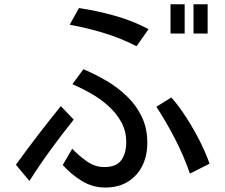

<svg xmlns="http://www.w3.org/2000/svg" viewBox="-20 -838 1040 889"><path d="M769.5 -682.6V-818.4H835V-682.6ZM876 -682.6V-818.4H941.4V-682.6ZM612.3 -624Q540 -661.1 461.4 -685.1Q382.8 -709 302.7 -723.6L345.7 -800.8Q429.7 -788.1 511.7 -765.1Q593.8 -742.2 668 -703.1ZM467.8 30.3Q408.2 30.3 358.4 -0.5Q308.6 -31.2 270.5 -74.2L314.5 -149.4Q342.8 -119.1 380.9 -91.8Q418.9 -64.5 462.9 -64.5Q518.6 -64.5 541.5 -96.2Q564.5 -127.9 564.5 -179.7Q564.5 -231.4 541.5 -272.9Q518.6 -314.5 481.4 -347.7Q444.3 -380.9 400.4 -405.8Q356.4 -430.7 315.4 -448.2L366.2 -517.6Q421.9 -494.1 474.6 -462.9Q527.3 -431.6 569.8 -390.1Q612.3 -348.6 637.2 -295.9Q662.1 -243.2 662.1 -176.8Q662.1 -117.2 639.2 -70.8Q616.2 -24.4 572.8 2.9Q529.3 30.3 467.8 30.3ZM859.4 -34.2Q831.1 -116.2 791 -193.8Q751 -271.5 704.1 -343.8L773.4 -386.7Q808.6 -346.7 842.3 -294.4Q876 -242.2 904.3 -186.5Q932.6 -130.9 950.2 -80.1ZM116.2 0 53.7 -75.2Q103.5 -144.5 155.8 -212.4Q208 -280.3 261.7 -346.7L321.3 -284.2Q266.6 -215.8 214.8 -145Q163.1 -74.2 116.2 0Z"/></svg>

Font: Kosugi
Style: Regular
Weight: 400
Version: Version 4.002